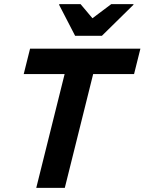

<svg xmlns="http://www.w3.org/2000/svg" viewBox="-20 -911 701 931"><path d="M294.2 0H155.8L293.3 -551.7H95L125.8 -675H660.8L630 -551.7H431.7ZM344.2 -737.5 266.7 -887.5 267.5 -890.8H370.8L428.3 -822.5L519.2 -890.8H627.5L626.7 -887.5L474.2 -737.5Z"/></svg>

Font: Funnel Sans
Style: Bold Italic
Weight: 700
Italic angle: -14.036°
Designer: NORD ID, Kristian Moeller
Foundry: Dicotype
Version: Version 1.000